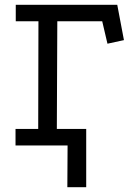

<svg xmlns="http://www.w3.org/2000/svg" viewBox="-20 -609 548 804"><path d="M46 -589H471L499 -441L430 -426L408 -520H220L218 -69H341V0H45V-69H140L141 -520H46ZM262 175 263 0H166V-69H341V175Z"/></svg>

Font: Podkova VF Beta
Style: Regular
Weight: 400
Designer: Ilya Yudin
Foundry: Cyreal (www.cyreal.org)
Version: Version 2.100